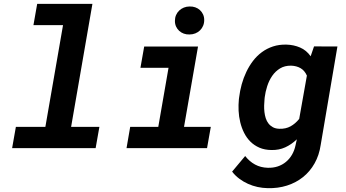

<svg xmlns="http://www.w3.org/2000/svg" viewBox="-20 -770 1801 998"><path d="M173.3 -750H460.4L349.6 -110.4H496.6L477.1 0H43L62.5 -110.4H215.8L307.6 -639.2H153.8Z M729.5 -528.3H1009.3L936.5 -110.4H1075.7L1056.2 0H637.7L656.7 -110.4H802.7L856 -417.5H710ZM889.2 -661.1Q889.2 -677.7 895 -691.4Q900.9 -705.1 911.4 -715.1Q921.9 -725.1 935.8 -730.7Q949.7 -736.3 965.8 -736.3Q981.4 -736.8 995.1 -731.9Q1008.8 -727.1 1019 -717.8Q1029.3 -708.5 1035.4 -695.3Q1041.5 -682.1 1041.5 -666Q1041.5 -649.4 1035.6 -635.7Q1029.8 -622.1 1019.5 -612.1Q1009.3 -602.1 995.1 -596.4Q981 -590.8 964.8 -590.8Q949.2 -590.3 935.5 -595.2Q921.9 -600.1 911.6 -609.4Q901.4 -618.7 895.3 -631.8Q889.2 -645 889.2 -661.1Z M1223.1 -264.6Q1227.1 -297.9 1236.3 -331.5Q1245.6 -365.2 1260.3 -396Q1274.9 -426.8 1294.9 -453.1Q1314.9 -479.5 1341.1 -498.8Q1367.2 -518.1 1399.2 -528.6Q1431.2 -539.1 1469.2 -538.1Q1507.3 -537.1 1540 -522.9Q1572.8 -508.8 1594.7 -477.5L1612.3 -528.8L1733.9 -528.3L1647 -17.1Q1639.2 36.6 1615.2 79.1Q1591.3 121.6 1554.9 150.6Q1518.6 179.7 1471.7 194.6Q1424.8 209.5 1371.1 208Q1344.7 207.5 1318.8 201.9Q1293 196.3 1269 185.5Q1245.1 174.8 1223.9 158.9Q1202.6 143.1 1186.5 122.1L1254.4 41Q1276.4 69.3 1305.7 85.2Q1335 101.1 1371.6 102.1Q1399.9 103 1423.8 95Q1447.8 86.9 1466.3 71.5Q1484.9 56.2 1497.6 34.4Q1510.3 12.7 1516.1 -14.6L1522.9 -45.9Q1495.1 -19 1462.6 -4.2Q1430.2 10.7 1390.6 9.8Q1355.5 9.3 1328.4 -2.4Q1301.3 -14.2 1281.5 -33.9Q1261.7 -53.7 1248.8 -79.6Q1235.8 -105.5 1228.8 -134.5Q1221.7 -163.6 1220.2 -194.3Q1218.8 -225.1 1221.7 -254.4ZM1355 -254.4Q1353.5 -239.3 1353 -221.9Q1352.5 -204.6 1354.5 -187.7Q1356.4 -170.9 1361.3 -155.5Q1366.2 -140.1 1375.5 -128.2Q1384.8 -116.2 1398.7 -108.6Q1412.6 -101.1 1432.6 -100.6Q1465.3 -99.6 1490.2 -113.3Q1515.1 -127 1535.2 -151.9L1575.2 -377Q1563.5 -403.3 1542.5 -415.5Q1521.5 -427.7 1493.2 -428.7Q1460 -429.2 1435.5 -414.3Q1411.1 -399.4 1394.8 -375.5Q1378.4 -351.6 1368.9 -322Q1359.4 -292.5 1356 -264.6Z"/></svg>

Font: Roboto Mono
Style: Bold Italic
Weight: 700
Designer: Google
Version: Version 2.000985; 2015; ttfautohint (v1.3)